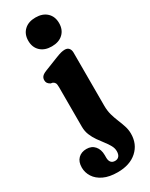

<svg xmlns="http://www.w3.org/2000/svg" viewBox="-288 -719 786 1009"><g transform="rotate(-30 105.5 -214.5)"><path d="M213.6 -93.1Q213.6 -62.5 220.8 -36.8Q228.1 -11.2 237.8 12Q247.5 35.2 254.7 57.7Q262 80.2 262 104.1Q262 167.2 218.6 206.3Q175.2 245.4 101.2 245.4Q50.4 245.4 16.5 229.3Q-17.4 213.1 -34.3 186.6Q-51.2 160 -51.2 129.9Q-51.2 94.5 -31.9 75.6Q-12.7 56.7 18.4 56.7Q49.8 56.7 67.9 77.8Q86.1 98.9 86.1 132.9V148.6Q86.1 166.8 94.4 176.8Q102.8 186.7 118.7 186.7Q134.2 186.6 142.8 176.3Q151.4 166 151.4 146.4Q151.4 128.8 141.9 111.5Q132.4 94.1 118.2 76Q104 57.8 89.8 37.6Q75.6 17.3 66.1 -5.8Q56.6 -29 56.6 -56.5V-296.1Q56.6 -314 52.8 -321.4Q48.9 -328.7 40 -333.1L27.9 -335.5Q16.7 -341.9 12.1 -348.9Q7.4 -355.9 7.4 -366.7Q7.4 -379.1 14.8 -388.1Q22.2 -397.1 41 -404.7L122.1 -436.7Q144.6 -445.7 157.2 -448.9Q169.9 -452.1 180.7 -452.1Q197 -452.1 205.3 -441.9Q213.6 -431.8 213.6 -415.3ZM131.9 -500.5Q88.7 -500.5 63.6 -524.3Q38.4 -548 38.4 -587.9Q38.4 -627.9 63.6 -651.6Q88.7 -675.4 131.9 -675.4Q175.1 -675.4 200.2 -651.7Q225.4 -628 225.4 -588Q225.4 -548 200.2 -524.3Q175.1 -500.5 131.9 -500.5Z"/></g></svg>

Font: Fraunces 144pt S100 Black
Style: Regular
Weight: 900
Version: Version 1.000